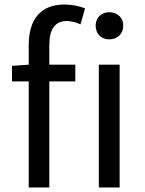

<svg xmlns="http://www.w3.org/2000/svg" viewBox="-20 -829 640 849"><path d="M417 0H509V-543H417ZM463 -655C499 -655 525 -679 525 -716C525 -751 499 -775 463 -775C428 -775 403 -751 403 -716C403 -679 428 -655 463 -655ZM33 -469H107V0H198V-469H313V-543H198V-629C198 -699 223 -736 275 -736C294 -736 316 -731 336 -721L356 -792C331 -802 299 -809 265 -809C157 -809 107 -740 107 -630V-543L33 -538Z"/></svg>

Font: Noto Sans HK
Style: Regular
Weight: 400
Designer: Ryoko NISHIZUKA 西塚涼子 (kana, bopomofo & ideographs); Paul D. Hunt (Latin, Greek & Cyrillic); Sandoll Communications 산돌커뮤니
Foundry: Adobe
Version: Version 2.004;hotconv 1.0.118;makeotfexe 2.5.65603